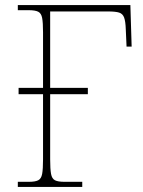

<svg xmlns="http://www.w3.org/2000/svg" viewBox="-20 -734 563 754"><path d="M50 0V-20H94Q118 -20 130 -26Q142 -32 145.5 -51Q149 -70 149 -108V-364H53V-389H149V-607Q149 -645 145.5 -663.5Q142 -682 130 -688Q118 -694 93 -694H50V-714H492L497 -551H477L474 -618Q473 -650 467.5 -665Q462 -680 448 -684.5Q434 -689 405 -689H177V-389H325V-364H177V-108Q177 -70 180.5 -51Q184 -32 196 -26Q208 -20 233 -20H303V0Z"/></svg>

Font: Noto Serif Thin
Style: Regular
Weight: 100
Designer: Monotype Design Team
Foundry: Monotype Imaging Inc.
Version: Version 2.015